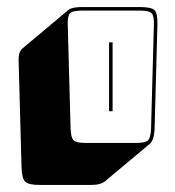

<svg xmlns="http://www.w3.org/2000/svg" viewBox="-20 -750 496 544"><path d="M237 -226H93Q61 -226 51.5 -235Q42 -244 41 -277L33 -569Q32 -588 34.5 -597.5Q37 -607 44 -613L174 -722Q179 -726 188.5 -728Q198 -730 212 -730H377Q409 -730 418 -721Q427 -712 426 -679L418 -385Q417 -368 414 -358.5Q411 -349 405 -343L276 -235Q270 -231 261 -228.5Q252 -226 237 -226ZM366 -345Q392 -345 399.5 -352.5Q407 -360 408 -386L416 -679Q417 -705 409.5 -712.5Q402 -720 377 -720H212Q186 -720 178.5 -712.5Q171 -705 172 -679L180 -386Q181 -360 188.5 -352.5Q196 -345 222 -345ZM289 -630H299V-435H289Z"/></svg>

Font: Bungee Shade
Style: Regular
Weight: 400
Designer: David Jonathan Ross
Foundry: David Jonathan Ross
Version: Version 1.001;PS 1.0;hotconv 1.0.72;makeotf.lib2.5.5900